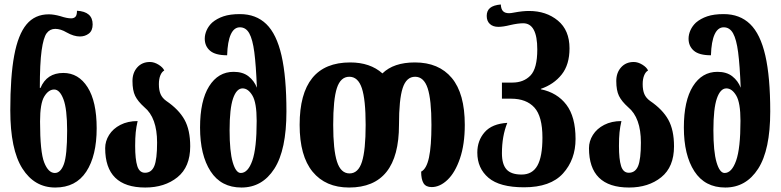

<svg xmlns="http://www.w3.org/2000/svg" viewBox="-20 -828 3488 858"><path d="M26 -335Q26 -486 43.5 -580Q61 -674 98.5 -719Q136 -764 198 -764Q220 -764 249 -756Q279 -746 298 -746Q310 -746 317 -753Q324 -760 324 -780Q394 -776 394 -719Q394 -691 377 -678Q360 -665 337 -665Q310 -665 278 -683Q251 -699 227 -699Q203 -699 188.5 -679.5Q174 -660 166 -602.5Q158 -545 158 -435H161Q189 -502 263 -502Q331 -502 371.5 -438Q412 -374 412 -255Q412 -132 365.5 -61Q319 10 227 10Q134 10 80 -75Q26 -160 26 -335ZM280 -244Q280 -341 263.5 -384.5Q247 -428 222 -428Q197 -428 178 -397Q159 -366 159 -285Q159 -149 177.5 -102Q196 -55 225 -55Q251 -55 265.5 -94.5Q280 -134 280 -244Z M450 -166Q450 -197 467.5 -225Q485 -253 518 -270Q551 -287 595 -287Q589 -261 586.5 -236.5Q584 -212 584 -176Q584 -116 593.5 -86Q603 -56 628 -56Q657 -56 669.5 -86Q682 -116 682 -191Q682 -302 625 -349Q596 -375 584 -399.5Q572 -424 572 -466Q572 -503 593.5 -527Q615 -551 650 -551Q669 -551 688.5 -539Q708 -527 714 -513Q703 -507 696.5 -491Q690 -475 690 -452Q690 -425 697.5 -407.5Q705 -390 723 -377Q779 -339 804.5 -293Q830 -247 830 -174Q830 -82 773 -36Q716 10 629 10Q450 10 450 -166Z M874 -258Q874 -378 914.5 -442.5Q955 -507 1024 -507Q1065 -507 1090.5 -487Q1116 -467 1128 -436Q1124 -537 1116.5 -594.5Q1109 -652 1094 -679Q1079 -706 1052 -706Q1026 -706 1011.5 -674.5Q997 -643 995 -581Q942 -581 918.5 -601.5Q895 -622 895 -655Q895 -674 903.5 -693Q912 -712 928 -727Q949 -745 978.5 -755Q1008 -765 1052 -765Q1124 -765 1170 -720.5Q1216 -676 1238 -580Q1260 -484 1260 -330Q1260 -158 1206 -74Q1152 10 1059 10Q968 10 921 -62.5Q874 -135 874 -258ZM1127 -288Q1127 -369 1108 -401Q1089 -433 1064 -433Q1037 -433 1021.5 -388Q1006 -343 1006 -246Q1006 -151 1020 -103Q1034 -55 1056 -55Q1088 -55 1107.5 -110Q1127 -165 1127 -288Z M1319 -270Q1319 -549 1545 -549Q1634 -549 1689 -500Q1739 -549 1834 -549Q1941 -549 1999 -479.5Q2057 -410 2057 -270Q2057 -183 2035.5 -120Q2014 -57 1980 -24.5Q1946 8 1909 8Q1883 8 1872.5 -9.5Q1862 -27 1862 -61Q1886 -73 1897 -124Q1908 -175 1908 -270Q1908 -383 1891 -434Q1874 -485 1835 -485Q1796 -485 1779.5 -434.5Q1763 -384 1763 -270Q1763 10 1540 10Q1435 10 1377 -60.5Q1319 -131 1319 -270ZM1614 -270Q1614 -383 1597 -434Q1580 -485 1541 -485Q1502 -485 1485.5 -434.5Q1469 -384 1469 -270Q1469 -158 1486 -105.5Q1503 -53 1542 -53Q1581 -53 1597.5 -105Q1614 -157 1614 -270Z M2113 -146Q2113 -200 2146 -237.5Q2179 -275 2247 -279Q2223 -220 2223 -143Q2223 -94 2243.5 -71Q2264 -48 2311 -48Q2359 -48 2381.5 -88Q2404 -128 2404 -213Q2404 -308 2368 -347.5Q2332 -387 2264 -387H2223V-459H2270Q2320 -459 2350.5 -490.5Q2381 -522 2381 -607Q2381 -724 2318 -724Q2295 -724 2260 -716Q2228 -708 2207 -708Q2183 -708 2169 -721Q2155 -734 2155 -757Q2155 -780 2170 -792.5Q2185 -805 2218 -808Q2219 -787 2228 -778Q2237 -769 2255 -769Q2263 -769 2278 -772Q2315 -779 2344 -779Q2421 -779 2473 -736Q2525 -693 2525 -612Q2525 -539 2490 -495Q2455 -451 2397 -431V-429Q2470 -414 2511 -360Q2552 -306 2552 -207Q2552 -115 2496 -53Q2440 9 2322 9Q2213 9 2163 -33.5Q2113 -76 2113 -146Z M2612 -166Q2612 -197 2629.5 -225Q2647 -253 2680 -270Q2713 -287 2757 -287Q2751 -261 2748.5 -236.5Q2746 -212 2746 -176Q2746 -116 2755.5 -86Q2765 -56 2790 -56Q2819 -56 2831.5 -86Q2844 -116 2844 -191Q2844 -302 2787 -349Q2758 -375 2746 -399.5Q2734 -424 2734 -466Q2734 -503 2755.5 -527Q2777 -551 2812 -551Q2831 -551 2850.5 -539Q2870 -527 2876 -513Q2865 -507 2858.5 -491Q2852 -475 2852 -452Q2852 -425 2859.5 -407.5Q2867 -390 2885 -377Q2941 -339 2966.5 -293Q2992 -247 2992 -174Q2992 -82 2935 -36Q2878 10 2791 10Q2612 10 2612 -166Z M3036 -258Q3036 -378 3076.5 -442.5Q3117 -507 3186 -507Q3227 -507 3252.5 -487Q3278 -467 3290 -436Q3286 -537 3278.5 -594.5Q3271 -652 3256 -679Q3241 -706 3214 -706Q3188 -706 3173.5 -674.5Q3159 -643 3157 -581Q3104 -581 3080.5 -601.5Q3057 -622 3057 -655Q3057 -674 3065.5 -693Q3074 -712 3090 -727Q3111 -745 3140.5 -755Q3170 -765 3214 -765Q3286 -765 3332 -720.5Q3378 -676 3400 -580Q3422 -484 3422 -330Q3422 -158 3368 -74Q3314 10 3221 10Q3130 10 3083 -62.5Q3036 -135 3036 -258ZM3289 -288Q3289 -369 3270 -401Q3251 -433 3226 -433Q3199 -433 3183.5 -388Q3168 -343 3168 -246Q3168 -151 3182 -103Q3196 -55 3218 -55Q3250 -55 3269.5 -110Q3289 -165 3289 -288Z"/></svg>

Font: Noto Serif Georgian Bold Cond
Style: Regular
Weight: 700
Width: 3
Designer: Monotype Design team
Foundry: Monotype Imaging Inc.
Version: Version 1.000